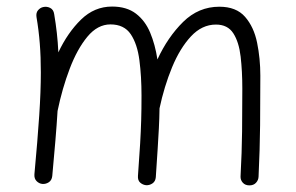

<svg xmlns="http://www.w3.org/2000/svg" viewBox="-20 -536 900 583"><path d="M84.5 -6.8Q94.2 -111.3 99.1 -185.1Q104 -258.8 104 -315.9Q104 -363.8 100.8 -403.8Q97.7 -443.8 90.8 -484.4Q88.9 -497.1 95.5 -504.9Q102.1 -512.7 111.3 -514.6Q122.1 -517.1 132.3 -512Q142.6 -506.8 144.5 -493.2Q149.4 -464.4 152.6 -435.8Q155.8 -407.2 157.2 -377Q185.5 -437 226.1 -476.6Q266.6 -516.1 320.3 -516.1Q364.7 -516.1 392.8 -494.6Q420.9 -473.1 436 -436.8Q451.2 -400.4 458 -355.5Q489.3 -423.3 536.1 -469.5Q583 -515.6 646 -515.6Q697.3 -515.6 724.1 -484.9Q751 -454.1 760.7 -406.2Q770.5 -358.4 770.5 -306.2Q770.5 -231 769.8 -156Q769 -81.1 765.1 0.5Q764.6 11.2 757.3 19Q750 26.9 737.3 26.9Q724.6 26.9 717.3 18.8Q710 10.7 710.4 0Q714.4 -73.7 715.1 -137.7Q715.8 -201.7 715.8 -266.6Q715.8 -319.8 710.7 -364Q705.6 -408.2 688.5 -434.8Q671.4 -461.4 635.7 -461.4Q593.3 -461.4 559.8 -425.5Q526.4 -389.6 502.4 -331.5Q478.5 -273.4 464.4 -207Q463.9 -175.3 462.4 -146.7Q460.9 -118.2 458.7 -83.3Q456.5 -48.3 453.1 2Q452.1 14.6 443.1 20.8Q434.1 26.9 423.8 26.4Q413.6 25.4 405.8 18.6Q397.9 11.7 398.9 -2Q403.3 -61 405.5 -99.4Q407.7 -137.7 408.7 -170.7Q409.7 -203.6 409.7 -245.6Q409.7 -303.7 403.3 -353Q397 -402.3 377 -432.1Q356.9 -461.9 315.4 -461.9Q276.4 -461.9 245.4 -424.6Q214.4 -387.2 191.7 -327.4Q168.9 -267.6 154.8 -199.2Q152.3 -157.7 148.2 -108.9Q144 -60.1 138.7 -1.5Q137.2 11.7 127.9 17.6Q118.7 23.4 108.4 22.5Q98.6 21.5 91.1 13.9Q83.5 6.3 84.5 -6.8Z"/></svg>

Font: Mikhak-DS2-FD Light
Style: Regular
Weight: 300
Designer: Amin Abedi
Version: Version 3.2